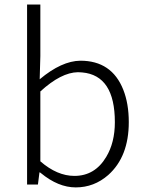

<svg xmlns="http://www.w3.org/2000/svg" viewBox="-20 -815 643 848"><path d="M314.5 12.7Q237.3 12.7 160.2 -50.8Q157.2 -52.7 156.2 -53.7H154.3L147.5 0H99.6V-794.9H158.2V-567.4L155.3 -464.8Q252 -545.9 335 -546.9Q473.6 -546.9 524.4 -418.9Q548.8 -357.4 548.8 -275.4Q548.8 -123 458 -42Q395.5 12.7 314.5 12.7ZM308.6 -38.1Q399.4 -38.1 449.2 -122.1Q487.3 -185.5 487.3 -275.4Q487.3 -482.4 342.8 -495.1Q333 -496.1 324.2 -496.1Q250 -495.1 158.2 -411.1V-102.5Q232.4 -38.1 308.6 -38.1Z"/></svg>

Font: Taipei Sans TC Beta Light
Style: Regular
Weight: 300
Designer: JT Foundry
Foundry: JT Foundry
Version: Version 1.000